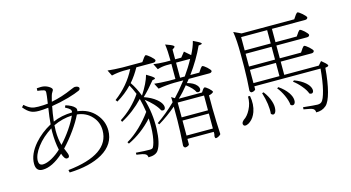

<svg xmlns="http://www.w3.org/2000/svg" viewBox="-93 -1217 3049 1669"><g transform="rotate(-15 1431.0 -383.0)"><path d="M372 22C495 18 594 -6 669 -49C750 -96 791 -162 791 -245C791 -301 772 -350 735 -393C695 -440 641 -467 574 -475C578 -488 576 -500 567 -509C552 -526 526 -540 487 -552L478 -534C500 -522 514 -513 519 -507C527 -499 530 -489 527 -477C463 -476 405 -464 353 -441C359 -492 366 -537 374 -575C421 -582 472 -593 526 -608C573 -622 608 -634 629 -644C639 -648 644 -655 644 -664C644 -676 630 -685 606 -685C602 -685 591 -681 572 -673C507 -644 444 -624 381 -612C383 -619 386 -630 389 -643C392 -652 393 -659 394 -662C397 -674 402 -685 409 -695C414 -702 417 -708 417 -713C417 -722 408 -732 390 -743C370 -755 348 -761 324 -761C317 -761 304 -760 285 -759L284 -736C309 -733 327 -730 339 -726C352 -722 355 -718 355 -701C355 -690 351 -658 343 -605C316 -602 288 -601 257 -601C232 -601 212 -604 198 -609C179 -616 158 -629 135 -650L118 -632C141 -604 163 -585 184 -576C201 -568 224 -564 253 -564C274 -564 302 -566 338 -570C329 -514 323 -466 320 -425C261 -393 210 -353 169 -306C118 -247 92 -189 92 -131C92 -85 112 -62 153 -62C210 -62 273 -93 342 -155C353 -120 366 -102 381 -102C396 -102 403 -109 403 -122C403 -131 398 -148 387 -172C384 -180 381 -186 379 -191C417 -231 453 -275 487 -323C519 -368 544 -410 563 -449C618 -443 662 -421 695 -384C727 -349 743 -307 743 -258C743 -114 618 -28 367 -1ZM130 -147C130 -182 147 -223 181 -268C216 -315 262 -355 317 -390C316 -382 316 -371 316 -356C316 -300 321 -246 332 -194C305 -169 277 -148 248 -132C217 -115 189 -106 166 -106C142 -106 130 -120 130 -147ZM365 -228C354 -265 348 -309 348 -360C348 -368 349 -381 350 -400C350 -404 350 -407 350 -409C405 -435 461 -449 518 -451C490 -386 428 -295 365 -228Z M1068 72C1113 72 1144 60 1159 35C1183 -2 1197 -63 1200 -149C1203 -243 1191 -333 1165 -420C1190 -401 1212 -381 1233 -359C1256 -334 1271 -313 1280 -294C1307 -279 1325 -300 1313 -333C1306 -352 1291 -370 1269 -388C1242 -410 1207 -429 1163 -444C1200 -479 1237 -520 1275 -567L1291 -570C1300 -572 1302 -577 1296 -584C1288 -593 1267 -607 1233 -627C1220 -579 1193 -524 1152 -461C1133 -510 1111 -554 1085 -591C1118 -629 1145 -669 1168 -711H1320C1334 -711 1342 -716 1345 -727C1345 -742 1286 -792 1273 -792C1269 -792 1263 -786 1254 -775C1251 -771 1249 -768 1248 -766L1230 -741H1052C1000 -742 956 -745 919 -749L945 -697C983 -706 1019 -710 1053 -711H1113C1068 -621 1003 -545 920 -483L932 -466C985 -497 1030 -533 1069 -574C1082 -551 1096 -523 1110 -488C1088 -454 1059 -420 1024 -385C990 -352 955 -325 919 -302L926 -285C1001 -325 1067 -376 1126 -438C1136 -401 1144 -360 1151 -315C1122 -274 1087 -234 1048 -196C1007 -157 966 -125 925 -102L934 -87C1017 -126 1091 -182 1157 -254C1160 -199 1159 -147 1153 -100C1147 -55 1138 -21 1126 0C1122 7 1112 11 1097 11C1066 11 1024 9 972 5V23C1012 28 1038 34 1050 41C1061 47 1067 57 1068 72ZM1399 72C1409 72 1418 70 1426 65C1433 61 1436 57 1436 54V5H1673V25C1672 27 1672 30 1671 33C1670 37 1670 40 1669 43C1669 56 1672 63 1678 63C1691 63 1714 51 1723 39C1719 -34 1716 -112 1715 -193V-312C1735 -316 1749 -323 1757 -332C1757 -347 1708 -389 1695 -389C1691 -389 1686 -385 1679 -376C1677 -373 1676 -371 1675 -370L1663 -352H1454C1489 -385 1518 -418 1543 -449C1582 -420 1608 -392 1619 -367C1651 -351 1669 -386 1641 -419C1624 -440 1596 -455 1557 -465C1560 -468 1565 -474 1570 -481C1575 -488 1579 -493 1582 -496H1767C1781 -496 1789 -501 1792 -511C1792 -526 1738 -573 1725 -573C1720 -573 1714 -567 1705 -555C1704 -552 1702 -550 1701 -549L1685 -525H1604C1659 -600 1705 -677 1740 -754L1760 -757C1771 -759 1774 -763 1768 -769C1760 -777 1738 -789 1702 -806C1693 -769 1677 -731 1656 -690C1639 -705 1621 -721 1603 -736L1567 -691H1512V-779L1527 -789C1536 -795 1538 -801 1531 -807C1522 -815 1499 -825 1461 -838C1467 -798 1470 -749 1470 -691H1422C1381 -692 1347 -695 1318 -699L1344 -647C1371 -656 1398 -660 1424 -661H1470V-525H1409C1359 -526 1316 -529 1281 -533L1307 -482C1358 -491 1406 -495 1453 -496H1533C1489 -439 1452 -396 1422 -365L1393 -383C1394 -376 1394 -368 1394 -357V-336C1339 -282 1282 -235 1222 -194L1233 -181C1290 -215 1343 -254 1394 -297V-174C1393 -104 1390 -34 1385 36C1384 43 1384 48 1384 52C1384 61 1394 72 1399 72ZM1436 -160H1673V-25H1436ZM1436 -322H1673V-189H1436ZM1512 -661H1639C1614 -614 1585 -569 1554 -525H1512Z M2668 41C2709 6 2741 -115 2754 -282L2773 -286C2783 -289 2786 -294 2782 -301C2777 -310 2761 -326 2733 -348L2704 -315H2393V-434H2671C2684 -434 2692 -439 2695 -450C2695 -465 2638 -514 2625 -514C2621 -514 2615 -508 2606 -497C2604 -494 2602 -491 2601 -489L2584 -464H2393V-579H2668C2682 -579 2690 -584 2692 -595C2692 -610 2638 -658 2625 -658C2621 -658 2615 -652 2606 -641C2604 -638 2602 -635 2601 -633L2584 -609H2393V-729H2691C2705 -729 2713 -734 2716 -745C2716 -760 2657 -810 2644 -810C2640 -810 2634 -804 2625 -793C2622 -789 2620 -786 2619 -784L2602 -759H2128L2061 -790C2070 -737 2074 -669 2074 -585V-470C2073 -394 2070 -325 2065 -262C2065 -253 2073 -242 2080 -242C2090 -242 2099 -244 2106 -249C2113 -253 2116 -256 2116 -259V-286H2712C2705 -210 2696 -147 2683 -96C2670 -45 2657 -13 2642 -1C2634 6 2622 10 2605 10C2590 10 2548 6 2478 -1L2477 18C2523 25 2551 32 2560 38C2571 45 2577 56 2577 72C2613 73 2643 63 2668 41ZM1964 22C1976 19 1987 13 1998 4C2021 -14 2038 -39 2050 -72C2065 -114 2068 -162 2058 -215H2040C2041 -174 2032 -136 2013 -100C1996 -67 1976 -43 1952 -28C1934 -12 1929 2 1937 15C1942 23 1951 25 1964 22ZM2193 -18C2213 6 2236 -9 2240 -48C2243 -70 2240 -94 2231 -121C2221 -152 2204 -184 2180 -215L2166 -211C2189 -136 2198 -72 2193 -18ZM2378 -49C2401 -29 2424 -47 2421 -83C2420 -104 2411 -125 2396 -148C2377 -175 2351 -201 2316 -225L2303 -218C2322 -195 2338 -168 2352 -138C2367 -105 2376 -75 2378 -49ZM2562 -102C2587 -86 2606 -105 2597 -137C2592 -156 2579 -174 2559 -192C2535 -213 2503 -232 2462 -247L2451 -238C2474 -221 2496 -200 2517 -175C2540 -148 2555 -123 2562 -102ZM2116 -434H2350V-315H2116ZM2116 -579H2350V-464H2116ZM2116 -729H2350V-609H2116Z"/></g></svg>

Font: AllPunType ExtraLight
Style: Regular
Weight: 280
Version: 1.0